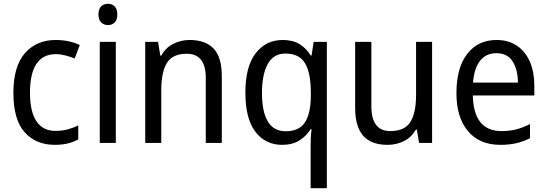

<svg xmlns="http://www.w3.org/2000/svg" viewBox="-20 -809 2899 1018"><path d="M271 -41Q170 -41 110.5 -108Q51 -175 51 -316Q51 -458 112.5 -527.5Q174 -597 276 -597Q313 -597 346.5 -589.5Q380 -582 403 -570L376 -499Q354 -508 327 -515Q300 -522 277 -522Q139 -522 139 -317Q139 -218 173 -166.5Q207 -115 274 -115Q309 -115 339 -123Q369 -131 395 -144V-70Q344 -41 271 -41Z M553 -789Q574 -789 588 -775Q602 -761 602 -732Q602 -704 588 -690Q574 -676 553 -676Q531 -676 516.5 -690Q502 -704 502 -732Q502 -761 516 -775Q530 -789 553 -789ZM594 -587V-51H509V-587Z M985 -597Q1070 -597 1113 -551Q1156 -505 1156 -406V-51H1071V-396Q1071 -524 970 -524Q895 -524 865 -475.5Q835 -427 835 -329V-51H750V-587H818L830 -514H835Q858 -556 898.5 -576.5Q939 -597 985 -597Z M1627 -37Q1627 -55 1628 -78.5Q1629 -102 1632 -124H1627Q1604 -87 1567 -64Q1530 -41 1476 -41Q1387 -41 1334 -110.5Q1281 -180 1281 -318Q1281 -456 1335.5 -526.5Q1390 -597 1479 -597Q1533 -597 1568.5 -575Q1604 -553 1627 -515H1632L1643 -587H1713V189H1627ZM1495 -113Q1565 -113 1596 -159Q1627 -205 1628 -298V-318Q1628 -422 1597.5 -473.5Q1567 -525 1493 -525Q1430 -525 1399.5 -469.5Q1369 -414 1369 -316Q1369 -217 1400 -165Q1431 -113 1495 -113Z M2271 -587V-51H2202L2190 -122H2185Q2162 -81 2122 -61Q2082 -41 2035 -41Q1947 -41 1905 -90Q1863 -139 1863 -237V-587H1949V-246Q1949 -114 2049 -114Q2126 -114 2156 -162.5Q2186 -211 2186 -306V-587Z M2613 -597Q2676 -597 2721 -566.5Q2766 -536 2789.5 -481.5Q2813 -427 2813 -357V-303H2487Q2491 -114 2639 -114Q2682 -114 2717 -123Q2752 -132 2790 -151V-76Q2753 -58 2716.5 -49.5Q2680 -41 2633 -41Q2522 -41 2461 -114Q2400 -187 2400 -315Q2400 -449 2457 -523Q2514 -597 2613 -597ZM2612 -527Q2557 -527 2525.5 -487Q2494 -447 2488 -371H2726Q2726 -438 2698.5 -482.5Q2671 -527 2612 -527Z"/></svg>

Font: Noto Sans Tamil UI SemiCondensed
Style: Regular
Weight: 400
Width: 4
Designer: Jelle Bosma - Monotype Design Team
Foundry: Monotype Imaging Inc.
Version: Version 2.004; ttfautohint (v1.8.4.7-5d5b)